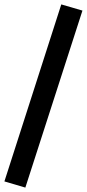

<svg xmlns="http://www.w3.org/2000/svg" viewBox="-39 -780 394 871"><path d="M76 71 -19 43 239 -760 335 -732Z"/></svg>

Font: Nunito Sans 11pt
Style: Bold
Weight: 700
Version: Version 3.101;gftools[0.9.27]